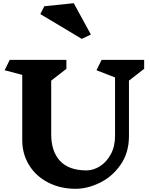

<svg xmlns="http://www.w3.org/2000/svg" viewBox="-20 -1160 938 1200"><path d="M786 -656V-310Q786 -205 733.5 -130Q681 -55 603.5 -17.5Q526 20 453 20Q357 20 280.5 -19.5Q204 -59 161.5 -128.5Q119 -198 119 -285V-692L9 -721L41 -786H395V-730L300 -656V-321Q300 -214 355 -154.5Q410 -95 521 -95Q563 -95 604 -120.5Q645 -146 672 -195Q699 -244 699 -311V-676L583 -721L615 -786H881V-730ZM491 -917 232 -1072 257 -1121 441 -1140 548 -944Z"/></svg>

Font: InknutAntiqua
Style: Bold
Weight: 700
Designer: Claus Eggers Srensen
Foundry: Claus Eggers Srensen
Version: Version 1.000; ttfautohint (v1.2) -l 7 -r 28 -G 50 -x 13 -D 